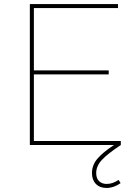

<svg xmlns="http://www.w3.org/2000/svg" viewBox="-20 -719 684 952"><path d="M579 0Q514 43 485.5 73.5Q457 104 457 139Q457 166 471.5 179.5Q486 193 509 193Q539 193 568 173L578 189Q544 213 508 213Q475 213 455.5 193Q436 173 436 139Q436 100 462.5 68.5Q489 37 545 0H128V-699H565V-679H148V-370H519V-350H148V-20H579Z"/></svg>

Font: Montserrat arm Thin
Style: Regular
Weight: 250
Designer: Julieta Ulanovsky
Foundry: Julieta Ulanovsky
Version: Version 6.000;PS 006.000;hotconv 1.0.88;makeotf.lib2.5.64775